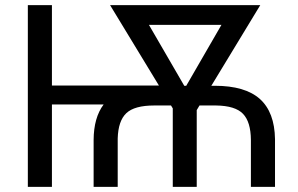

<svg xmlns="http://www.w3.org/2000/svg" viewBox="-20 -731 1167 751"><path d="M346.2 0V-183.6Q346.7 -271 385.3 -322.3H183.1V0H88.9V-710.9H183.1V-396.5H601.6L410.6 -710.9H998L806.6 -395.5H819.8Q939 -395.5 996.6 -343.8Q1054.2 -292 1055.7 -186.5V0H961.4V-183.6Q960.9 -253.9 930.7 -285.6Q900.4 -317.4 825.2 -318.4H760.3L749.5 -300.3V0H655.8V-307.1L648.9 -318.4H583Q505.9 -318.4 474.1 -288.3Q442.4 -258.3 440.4 -189.5V0ZM700.7 -395.5H708.5L846.2 -633.8H562.5Z"/></svg>

Font: Noboto
Style: Regular
Weight: 400
Designer: Google
Version: Version 2.001101; 2014